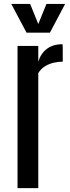

<svg xmlns="http://www.w3.org/2000/svg" viewBox="-20 -969 359 989"><path d="M70.3 0V-732.4H177.2V-650.9Q189.9 -693.4 221.4 -717.3Q252.9 -741.2 301.8 -741.2Q302.7 -741.2 303 -727.5Q303.2 -713.9 303.2 -696.3Q303.2 -678.7 303.2 -665Q303.2 -651.4 303.2 -651.4Q279.8 -651.4 255.9 -645.8Q231.9 -640.1 211.2 -627.2Q190.4 -614.3 177.2 -592.3V0ZM116.7 -800.8 38.1 -948.7H135.3L177.2 -845.2L219.2 -948.7H315.4L237.3 -800.8Z"/></svg>

Font: Antonio Medium
Style: Regular
Weight: 500
Designer: Vernon Adams
Foundry: Vernon Adams
Version: Version 1.002